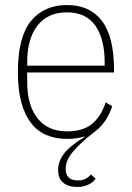

<svg xmlns="http://www.w3.org/2000/svg" viewBox="-20 -540 524 763"><path d="M288 203Q251 203 231 186Q211 169 211 137Q211 102 233.5 71.5Q256 41 315 5V2Q286 12 246 12Q201 12 164.5 -3.5Q128 -19 103 -51.5Q78 -84 64.5 -134Q51 -184 51 -254Q51 -393 103 -456.5Q155 -520 246 -520Q337 -520 385 -457Q433 -394 433 -264V-252H88V-216Q88 -122 129 -70Q170 -18 246 -18Q309 -18 345 -47Q381 -76 400 -133L426 -118Q405 -55 362 -21Q327 6 304 27.5Q281 49 267 66.5Q253 84 247 99.5Q241 115 241 131Q241 177 290 177Q323 177 341 153L360 170Q350 185 330.5 194Q311 203 288 203ZM396 -279V-292Q396 -386 358.5 -438.5Q321 -491 246 -491Q170 -491 129 -438.5Q88 -386 88 -292V-279Z"/></svg>

Font: IBM Plex Sans Cond ExtLt
Style: Regular
Weight: 200
Width: 3
Designer: Mike Abbink, Paul van der Laan, Pieter van Rosmalen
Foundry: Bold Monday
Version: Version 1.3